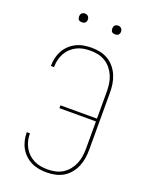

<svg xmlns="http://www.w3.org/2000/svg" viewBox="-168 -995 836 1087"><g transform="rotate(20 250.0 -452.0)"><path d="M253 8Q229 8 205.5 4Q182 0 160.5 -10.5Q139 -21 121.5 -37.5Q104 -54 92.5 -74.5Q81 -95 75.5 -118.5Q70 -142 70 -165Q70 -166 70 -166.5Q70 -167 70 -168H89Q89 -167 89 -166.5Q89 -166 89 -166Q89 -144 94 -123.5Q99 -103 109.5 -84Q120 -65 135.5 -50.5Q151 -36 170 -26.5Q189 -17 210 -13.5Q231 -10 253 -10Q276 -10 299 -15Q322 -20 342 -32.5Q362 -45 377 -63.5Q392 -82 401 -103.5Q410 -125 413.5 -148.5Q417 -172 417 -195V-359H197V-376H417V-540Q417 -563 413.5 -586.5Q410 -610 401 -631.5Q392 -653 377 -671.5Q362 -690 342 -702.5Q322 -715 299 -720Q276 -725 253 -725Q231 -725 210 -721.5Q189 -718 170 -708.5Q151 -699 135.5 -684.5Q120 -670 109.5 -651Q99 -632 94 -611.5Q89 -591 89 -569Q89 -569 89 -568.5Q89 -568 89 -567H70Q70 -568 70 -568.5Q70 -569 70 -570Q70 -593 75.5 -616.5Q81 -640 92.5 -660.5Q104 -681 121.5 -697.5Q139 -714 160.5 -724.5Q182 -735 205.5 -739Q229 -743 253 -743Q279 -743 304.5 -737.5Q330 -732 352 -719Q374 -706 391 -685.5Q408 -665 418 -641Q428 -617 432 -591.5Q436 -566 436 -540V-195Q436 -169 432 -143.5Q428 -118 418 -94Q408 -70 391 -49.5Q374 -29 352 -16Q330 -3 304.5 2.5Q279 8 253 8ZM350 -859Q345 -859 339.5 -860.5Q334 -862 330.5 -865.5Q327 -869 325.5 -874.5Q324 -880 324 -885Q324 -890 325.5 -895.5Q327 -901 330.5 -904.5Q334 -908 339.5 -910Q345 -912 350 -912Q355 -912 360.5 -910Q366 -908 369.5 -904.5Q373 -901 375 -895.5Q377 -890 377 -885Q377 -880 375 -874.5Q373 -869 369.5 -865.5Q366 -862 360.5 -860.5Q355 -859 350 -859ZM150 -859Q145 -859 139.5 -860.5Q134 -862 130.5 -865.5Q127 -869 125.5 -874.5Q124 -880 124 -885Q124 -890 125.5 -895.5Q127 -901 130.5 -904.5Q134 -908 139.5 -910Q145 -912 150 -912Q155 -912 160.5 -910Q166 -908 169.5 -904.5Q173 -901 175 -895.5Q177 -890 177 -885Q177 -880 175 -874.5Q173 -869 169.5 -865.5Q166 -862 160.5 -860.5Q155 -859 150 -859Z"/></g></svg>

Font: Zed Mono Thin
Style: Regular
Weight: 100
Monospace: yes
Designer: Belleve Invis
Foundry: Belleve Invis
Version: Version 1.0.0; ttfautohint (v1.8.4)